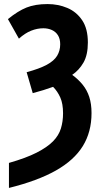

<svg xmlns="http://www.w3.org/2000/svg" viewBox="-20 -744 514 944"><path d="M24 57Q108 33 160 6.5Q212 -20 240.5 -49Q269 -78 279.5 -112.5Q290 -147 290 -187Q290 -234 276.5 -264.5Q263 -295 241 -317Q219 -309 193.5 -301Q168 -293 141 -286L111 -389Q174 -406 210 -425.5Q246 -445 261 -470Q276 -495 276 -526Q276 -553 265 -570.5Q254 -588 235 -596.5Q216 -605 193 -605Q163 -605 133 -593Q103 -581 73 -554L19 -650Q68 -690 110.5 -707Q153 -724 214 -724Q266 -724 311 -705Q356 -686 384 -644.5Q412 -603 412 -535Q412 -474 390.5 -436.5Q369 -399 335 -376Q365 -354 386.5 -327.5Q408 -301 419 -267Q430 -233 430 -188Q430 -95 387 -25.5Q344 44 254.5 94.5Q165 145 24 180Z"/></svg>

Font: Noto Sans Display ExtraCondensed
Style: Bold
Weight: 700
Width: 2
Designer: Monotype Design Team
Foundry: Monotype Imaging Inc.
Version: Version 2.003